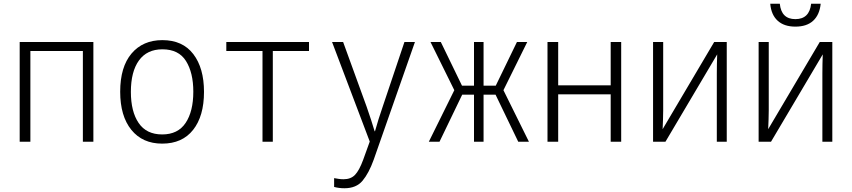

<svg xmlns="http://www.w3.org/2000/svg" viewBox="-20 -756 4544 1024"><path d="M85 0V-532H478V0H422V-484H142V0Z M845 10Q740 10 680.5 -63.5Q621 -137 621 -267Q621 -399 681.5 -470.5Q742 -542 846 -542Q954 -542 1011 -467.5Q1068 -393 1068 -266Q1068 -137 1010 -63.5Q952 10 845 10ZM845 -39Q929 -39 970 -100.5Q1011 -162 1011 -267Q1011 -368 972 -430.5Q933 -493 846 -493Q764 -493 721 -433.5Q678 -374 678 -266Q678 -161 719.5 -100Q761 -39 845 -39Z M1380 0V-484H1187V-532H1628V-484H1435V0Z M1817 248Q1788 248 1762 241V194Q1773 196 1786 198Q1799 200 1812 200Q1851 200 1873.5 176.5Q1896 153 1917 96L1952 -1L1751 -532H1810L1935 -188Q1949 -148 1959 -117Q1969 -86 1978 -56H1980Q1989 -88 1999 -120.5Q2009 -153 2022 -190L2137 -532H2193L1973 96Q1947 168 1913.5 208Q1880 248 1817 248Z M2267 0 2403 -275 2276 -532H2331L2444 -299H2508V-532H2559V-299H2624L2737 -532H2792L2665 -275L2801 0H2744L2623 -251H2559V0H2508V-251H2445L2324 0Z M2900 0V-532H2957V-301H3237V-532H3293V0H3237V-253H2957V0Z M3463 0V-532H3517V-167Q3517 -142 3516 -117.5Q3515 -93 3514 -67L3789 -532H3856V0H3803V-363Q3803 -413 3805 -466L3529 0Z M4026 0V-532H4080V-167Q4080 -142 4079 -117.5Q4078 -93 4077 -67L4352 -532H4419V0H4366V-363Q4366 -413 4368 -466L4092 0ZM4222 -614Q4162 -614 4127.5 -645.5Q4093 -677 4088 -736H4139Q4147 -654 4222 -654Q4297 -654 4306 -736H4357Q4351 -677 4317 -645.5Q4283 -614 4222 -614Z"/></svg>

Font: Noto Sans Mono SemiCondensed Light
Style: Regular
Weight: 300
Width: 4
Designer: Monotype Design Team
Foundry: Monotype Imaging Inc.
Version: Version 2.014; ttfautohint (v1.8.4.7-5d5b)